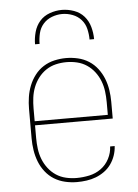

<svg xmlns="http://www.w3.org/2000/svg" viewBox="-54 -792 607 842"><g transform="rotate(-5 250.0 -371.0)"><path d="M251 8Q225 8 199 2Q173 -4 151 -17.5Q129 -31 112.5 -52Q96 -73 86.5 -97.5Q77 -122 73 -148Q69 -174 69 -200V-330Q69 -356 73 -382Q77 -408 86.5 -432Q96 -456 112 -477Q128 -498 150 -512Q172 -526 198 -532Q224 -538 250 -538Q276 -538 302 -532Q328 -526 350 -512Q372 -498 388 -477Q404 -456 413.5 -432Q423 -408 427 -382Q431 -356 431 -330V-256H89V-200Q89 -176 92 -152.5Q95 -129 103.5 -107Q112 -85 126.5 -66Q141 -47 160.5 -34Q180 -21 203.5 -15.5Q227 -10 251 -10Q279 -10 307 -16Q335 -22 358 -38.5Q381 -55 394.5 -81Q408 -107 409 -135H429Q428 -114 421 -93.5Q414 -73 401.5 -55.5Q389 -38 371.5 -25.5Q354 -13 334.5 -5.5Q315 2 293.5 5Q272 8 251 8ZM411 -274V-330Q411 -354 408 -377.5Q405 -401 396.5 -423Q388 -445 373.5 -464Q359 -483 339.5 -496Q320 -509 297 -514.5Q274 -520 250 -520Q226 -520 203 -514.5Q180 -509 160.5 -496Q141 -483 126.5 -464Q112 -445 103.5 -423Q95 -401 92 -377.5Q89 -354 89 -330V-274ZM120 -610Q120 -637 127.5 -664Q135 -691 152.5 -711Q170 -731 196.5 -740.5Q223 -750 250 -750Q277 -750 303.5 -740.5Q330 -731 347.5 -711Q365 -691 372.5 -664Q380 -637 380 -610H360Q360 -633 354.5 -656.5Q349 -680 333.5 -697.5Q318 -715 295.5 -723.5Q273 -732 250 -732Q227 -732 204.5 -723.5Q182 -715 166.5 -697.5Q151 -680 145.5 -656.5Q140 -633 140 -610Z"/></g></svg>

Font: Iosevka Slab Thin
Style: Regular
Weight: 100
Monospace: yes
Designer: Belleve Invis
Foundry: Belleve Invis
Version: Version 11.1.0; ttfautohint (v1.8.3)